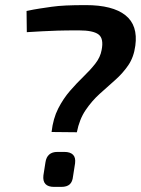

<svg xmlns="http://www.w3.org/2000/svg" viewBox="-20 -732 552 752"><path d="M316 -712Q421 -712 471 -672.5Q521 -633 510 -553Q504 -508 482.5 -476.5Q461 -445 431 -418.5Q401 -392 370.5 -364.5Q340 -337 315.5 -301Q291 -265 281 -214L182 -215Q188 -268 208 -307Q228 -346 254.5 -376.5Q281 -407 307.5 -432.5Q334 -458 353.5 -483Q373 -508 378 -536Q387 -581 366 -597Q345 -613 289 -613Q237 -613 204.5 -612Q172 -611 145.5 -609.5Q119 -608 85 -606L84 -689Q112 -695 135 -698.5Q158 -702 182.5 -705.5Q207 -709 239 -710.5Q271 -712 316 -712ZM232 -137Q255 -137 266 -126Q277 -115 274 -92L266 -41Q264 -20 253 -10Q242 0 220 0H192Q145 0 150 -45L158 -96Q164 -137 205 -137Z"/></svg>

Font: Exo 2 SemiBold
Style: Italic
Weight: 600
Italic angle: -8°
Designer: Natanael Gama
Foundry: Natanael Gama
Version: Version 2.010